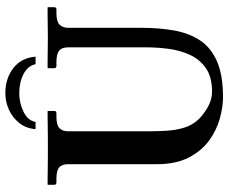

<svg xmlns="http://www.w3.org/2000/svg" viewBox="-88 -756 854 718"><g transform="rotate(-90 339.0 -397.0)"><path d="M521 -569Q521 -593 508 -603Q495 -613 466 -613H452Q443 -613 443 -621V-645L445 -646Q445 -646 465 -646Q485 -646 511.5 -645.5Q538 -645 557 -645Q575 -645 601.5 -645.5Q628 -646 648.5 -646Q669 -646 669 -646L671 -645V-621Q671 -613 663 -613H649Q618 -613 606 -601.5Q594 -590 594 -569V-295Q594 -228 584 -172.5Q574 -117 547 -76Q520 -35 468.5 -12.5Q417 10 334 10Q298 10 254.5 -2Q211 -14 172.5 -42Q134 -70 109 -118Q84 -166 84 -237V-569Q84 -593 71.5 -603Q59 -613 30 -613H16Q7 -613 7 -621V-645L9 -646Q9 -646 24.5 -646Q40 -646 62.5 -645.5Q85 -645 108 -645Q131 -645 146 -645Q159 -645 181.5 -645Q204 -645 227 -645.5Q250 -646 265.5 -646Q281 -646 281 -646L283 -645V-621Q283 -613 275 -613H261Q230 -613 218.5 -601.5Q207 -590 207 -569V-270Q207 -237 209 -202Q211 -167 220.5 -135.5Q230 -104 253 -80Q275 -59 301 -45Q327 -31 355 -31Q410 -31 443 -54Q476 -77 493 -114Q510 -151 515.5 -194.5Q521 -238 521 -278ZM215 -691Q218 -727 238 -752Q258 -777 287.5 -790.5Q317 -804 350 -804Q405 -804 443.5 -774Q482 -744 486 -691H458Q452 -720 421 -736Q390 -752 350 -752Q313 -752 280 -736Q247 -720 242 -691Z"/></g></svg>

Font: Libertinus Serif SemiBold
Style: Regular
Weight: 600
Designer: Philipp H. Poll, Khaled Hosny
Foundry: Caleb Maclennan
Version: Version 7.051;RELEASE